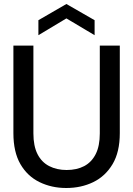

<svg xmlns="http://www.w3.org/2000/svg" viewBox="-20 -928 666 960"><path d="M311 12Q238 12 177.5 -17.5Q117 -47 82 -107.5Q47 -168 47 -262V-700H147V-261Q147 -198 167.5 -157.5Q188 -117 226 -97.5Q264 -78 313 -78Q364 -78 401 -97.5Q438 -117 458.5 -157.5Q479 -198 479 -261V-700H579V-262Q579 -168 543 -107.5Q507 -47 446.5 -17.5Q386 12 311 12ZM172 -752V-827L312 -908L453 -827V-752L312 -836Z"/></svg>

Font: DM Sans 9pt 36pt Medium
Style: Regular
Weight: 500
Version: Version 4.004;gftools[0.9.30]